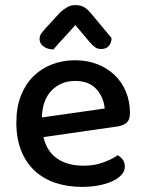

<svg xmlns="http://www.w3.org/2000/svg" viewBox="-20 -718 567 752"><path d="M150 -181Q164 -124 204.5 -96.5Q245 -69 308 -69Q350 -69 385 -82Q420 -95 441 -110Q469 -94 469 -65Q469 -48 456 -33.5Q443 -19 420.5 -8.5Q398 2 367.5 8Q337 14 302 14Q244 14 196.5 -2Q149 -18 115 -50Q81 -82 62.5 -129Q44 -176 44 -238Q44 -298 62 -343.5Q80 -389 111 -419.5Q142 -450 184 -466Q226 -482 274 -482Q322 -482 361.5 -466.5Q401 -451 429.5 -423.5Q458 -396 473.5 -358Q489 -320 489 -275Q489 -250 477 -238.5Q465 -227 442 -223ZM274 -401Q219 -401 182.5 -364Q146 -327 144 -258L390 -293Q386 -338 357 -369.5Q328 -401 274 -401ZM275 -620Q251 -592 230 -570Q209 -548 189 -524Q165 -525 150 -536.5Q135 -548 135 -565Q135 -578 142.5 -588Q150 -598 163 -612L216 -670Q231 -683 244.5 -690.5Q258 -698 275 -698Q294 -698 307.5 -691Q321 -684 337 -665L417 -569Q417 -552 407 -539Q397 -526 376 -526Q362 -526 352.5 -533Q343 -540 333 -551Z"/></svg>

Font: Baloo Bhai 2 Medium
Style: Regular
Weight: 500
Designer: Supriya Tembe, Noopur Datye and Ek Type
Foundry: Ek Type
Version: Version 1.640;PS 1.000;hotconv 16.6.51;makeotf.lib2.5.65220;